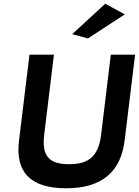

<svg xmlns="http://www.w3.org/2000/svg" viewBox="-20 -996 744 1029"><path d="M367 -813 451 -790 649 -919 544 -976ZM574 -703 522 -275C508 -159 457 -116 350 -116C243 -116 203 -159 217 -275L269 -703H138L82 -243C61 -74 142 13 334 13C525 13 627 -74 648 -243L704 -703Z"/></svg>

Font: Bluebird
Style: ExtObl
Weight: 400
Designer: Jasper
Foundry: Cannot Into Space Fonts
Version: Version 0.98